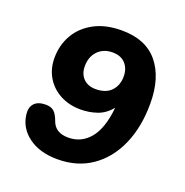

<svg xmlns="http://www.w3.org/2000/svg" viewBox="-110 -684 761 790"><g transform="rotate(20 270.5 -289.5)"><path d="M224 5Q146 5 97 -31Q48 -67 41 -124Q37 -155 53 -172.5Q69 -190 103 -190Q126 -190 139 -178.5Q152 -167 162 -139Q178 -94 235 -94Q292 -94 329 -138.5Q366 -183 375 -275Q348 -243 314 -231.5Q280 -220 243 -220Q193 -220 153.5 -241Q114 -262 92 -299Q70 -336 70 -383Q70 -439 96 -484.5Q122 -530 172 -557Q222 -584 293 -584Q398 -584 451.5 -519Q505 -454 505 -341Q505 -238 470.5 -160Q436 -82 373 -38.5Q310 5 224 5ZM273 -320Q317 -320 340.5 -344.5Q364 -369 364 -408Q364 -443 344 -464.5Q324 -486 288 -486Q248 -486 223.5 -460.5Q199 -435 199 -394Q199 -360 219 -340Q239 -320 273 -320Z"/></g></svg>

Font: Pacifico
Style: Regular
Weight: 400
Designer: Vernon Adams
Foundry: Vernon Adams
Version: Version 3.010; ttfautohint (v1.8.4.7-5d5b)